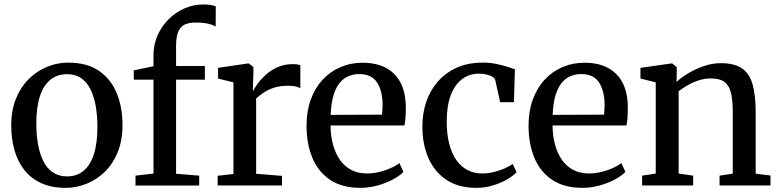

<svg xmlns="http://www.w3.org/2000/svg" viewBox="-20 -850 3572 880"><path d="M31.5 -274.5Q31.5 -344.5 53.2 -398Q75 -451.5 112.2 -488.2Q149.5 -525 196.2 -544Q243 -563 292.5 -563Q379 -563 434 -525Q489 -487 515.2 -422.5Q541.5 -358 541.5 -277.5Q541.5 -207 519.8 -153.2Q498 -99.5 460.8 -63Q423.5 -26.5 376.8 -7.8Q330 11 280.5 11Q216 11 168.8 -10.8Q121.5 -32.5 91.2 -71.2Q61 -110 46.2 -162Q31.5 -214 31.5 -274.5ZM287.5 -41.5Q331.5 -41.5 362.5 -66.8Q393.5 -92 410 -142.5Q426.5 -193 426.5 -269Q426.5 -319.5 418.8 -363.5Q411 -407.5 394.8 -440.5Q378.5 -473.5 352 -491.8Q325.5 -510 287.5 -510Q243 -510 211.5 -485Q180 -460 163.2 -409.8Q146.5 -359.5 146.5 -283Q146.5 -231.5 154.5 -187.5Q162.5 -143.5 179 -110.8Q195.5 -78 222.5 -59.8Q249.5 -41.5 287.5 -41.5Z M601 0.5V-45L683.5 -54.5V-485H593.5L593 -527.5L683.5 -546.5V-597Q683.5 -646.5 702.5 -688.8Q721.5 -731 753.8 -762.8Q786 -794.5 826.8 -812Q867.5 -829.5 911.5 -829.5Q934.5 -829.5 947.8 -826.8Q961 -824 969 -821L968.5 -727.5Q959.5 -735 935.2 -741Q911 -747 878 -746.5Q846 -747 826 -737Q806 -727 796.5 -703.5Q787 -680 787 -640V-547.5H919V-485H787V-53.5L893 -45V0.5Z M977.5 0V-44.5L1050 -52.5V-472.5L979.5 -490V-539L1115 -559H1121L1141.5 -542.5V-522L1139 -434L1141.5 -435Q1145.5 -444.5 1159.2 -464.2Q1173 -484 1195.8 -505.2Q1218.5 -526.5 1250 -541.2Q1281.5 -556 1321 -556Q1335 -556 1343 -554.5Q1351 -553 1356.5 -551.5V-445.5Q1351 -450 1336.8 -453.5Q1322.5 -457 1300 -457Q1262 -457 1234.2 -447.5Q1206.5 -438 1187 -424.5Q1167.5 -411 1154 -398.5V-53.5L1272.5 -44V0Z M1631.5 11Q1549 11 1494.2 -25Q1439.5 -61 1412.2 -125.5Q1385 -190 1385 -274Q1385 -340 1404.2 -393.2Q1423.5 -446.5 1458.2 -484.2Q1493 -522 1540 -542.2Q1587 -562.5 1642 -562.5Q1734.5 -562.5 1786 -511.8Q1837.5 -461 1840 -365.5Q1840 -335.5 1838.8 -313.5Q1837.5 -291.5 1833.5 -275H1495Q1495.5 -227 1506.5 -186.8Q1517.5 -146.5 1538.2 -117Q1559 -87.5 1590 -71.2Q1621 -55 1662 -55Q1703.5 -55 1745.8 -69.8Q1788 -84.5 1810.5 -102.5L1829 -62Q1811 -43.5 1780 -27Q1749 -10.5 1710.2 0.2Q1671.5 11 1631.5 11ZM1495.5 -323.5 1731 -324.5Q1732 -334 1732.8 -346.5Q1733.5 -359 1733.5 -368.5Q1733.5 -431.5 1708.8 -471Q1684 -510.5 1626 -510.5Q1598.5 -510.5 1575.5 -500.2Q1552.5 -490 1535.2 -468Q1518 -446 1507.8 -410.2Q1497.5 -374.5 1495.5 -323.5Z M2164 11Q2081.5 11 2026.5 -25.5Q1971.5 -62 1943.8 -125.2Q1916 -188.5 1916 -268Q1915.5 -329.5 1933.5 -382.8Q1951.5 -436 1987 -476.5Q2022.5 -517 2074 -540Q2125.5 -563 2192.5 -563Q2226.5 -563 2255 -557Q2283.5 -551 2305 -544Q2326.5 -537 2340 -532.5L2335.5 -381.5H2272.5L2250 -482.5Q2248.5 -491 2237.5 -497.8Q2226.5 -504.5 2210 -508.5Q2193.5 -512.5 2175 -512.5Q2132 -512.5 2098.8 -488Q2065.5 -463.5 2046.8 -415.8Q2028 -368 2027.5 -297Q2027 -236 2039 -190.5Q2051 -145 2072.5 -115Q2094 -85 2123.8 -70Q2153.5 -55 2188.5 -55Q2218 -55 2244.8 -61.8Q2271.5 -68.5 2293.2 -78.2Q2315 -88 2330 -98.5L2347.5 -60.5Q2331.5 -43.5 2302.8 -27Q2274 -10.5 2238 0.2Q2202 11 2164 11Z M2649 11Q2566.5 11 2511.8 -25Q2457 -61 2429.8 -125.5Q2402.5 -190 2402.5 -274Q2402.5 -340 2421.8 -393.2Q2441 -446.5 2475.8 -484.2Q2510.5 -522 2557.5 -542.2Q2604.5 -562.5 2659.5 -562.5Q2752 -562.5 2803.5 -511.8Q2855 -461 2857.5 -365.5Q2857.5 -335.5 2856.2 -313.5Q2855 -291.5 2851 -275H2512.5Q2513 -227 2524 -186.8Q2535 -146.5 2555.8 -117Q2576.5 -87.5 2607.5 -71.2Q2638.5 -55 2679.5 -55Q2721 -55 2763.2 -69.8Q2805.5 -84.5 2828 -102.5L2846.5 -62Q2828.5 -43.5 2797.5 -27Q2766.5 -10.5 2727.8 0.2Q2689 11 2649 11ZM2513 -323.5 2748.5 -324.5Q2749.5 -334 2750.2 -346.5Q2751 -359 2751 -368.5Q2751 -431.5 2726.2 -471Q2701.5 -510.5 2643.5 -510.5Q2616 -510.5 2593 -500.2Q2570 -490 2552.8 -468Q2535.5 -446 2525.2 -410.2Q2515 -374.5 2513 -323.5Z M2985.5 -54.5V-472.5L2915.5 -490V-539L3055 -559H3061.5L3081.5 -542.5V-501L3080.5 -474.5Q3101.5 -494 3134.5 -514Q3167.5 -534 3206.2 -547.2Q3245 -560.5 3284 -560.5Q3346 -560.5 3380.8 -536.5Q3415.5 -512.5 3429.5 -462.8Q3443.5 -413 3443.5 -336V-54L3511.5 -45.5V0H3278V-45L3338.5 -54V-335Q3338.5 -388 3330.8 -422.5Q3323 -457 3301.2 -473.8Q3279.5 -490.5 3237.5 -490.5Q3210.5 -490.5 3183.5 -482Q3156.5 -473.5 3132.8 -459.8Q3109 -446 3090.5 -432V-54.5L3157 -45V0H2923V-45Z"/></svg>

Font: Merriweather 36pt
Style: Regular
Weight: 400
Designer: Eben Sorkin
Foundry: Eben Sorkin
Version: Version 2.100